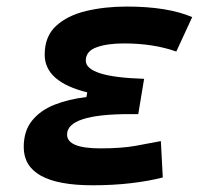

<svg xmlns="http://www.w3.org/2000/svg" viewBox="-20 -547 626 577"><path d="M258.3 9.8Q51.3 9.8 51.3 -105Q51.3 -153.3 76.2 -184.3Q101.1 -215.3 143.6 -232.2Q186 -249 239.7 -255.4L242.2 -269.5Q114.3 -300.8 114.3 -382.8Q114.3 -437.5 148.4 -469Q182.6 -500.5 238.8 -513.9Q294.9 -527.3 360.8 -527.3Q483.4 -527.3 557.6 -495.6L509.8 -392.1Q441.4 -416.5 352.1 -416.5Q302.2 -416.5 270 -404.8Q237.8 -393.1 237.8 -364.7Q237.8 -340.8 280.5 -326.9Q323.2 -313 413.1 -310.1L395.5 -204.1H370.1Q181.6 -204.1 181.6 -142.6Q181.6 -101.1 281.7 -101.1Q344.2 -101.1 386.7 -108.6Q429.2 -116.2 463.4 -123L469.2 -13.7Q427.7 -2.9 374.3 3.4Q320.8 9.8 258.3 9.8Z"/></svg>

Font: Cascadia Code NF SemiBold
Style: Italic
Weight: 600
Italic angle: -10°
Monospace: yes
Designer: Aaron Bell
Foundry: Saja Typeworks
Version: Version 2404.023; ttfautohint (v1.8.4)